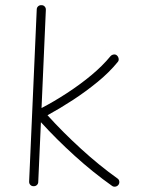

<svg xmlns="http://www.w3.org/2000/svg" viewBox="-20 -702 557 740"><path d="M436.5 10.3Q432.1 16.1 424.8 17.3Q417.5 18.6 411.6 14.2Q338.4 -37.6 268.1 -101.3Q197.8 -165 137.7 -231L127.4 -1Q127.4 6.3 122.1 11.2Q116.7 16.1 108.9 15.6Q101.6 15.6 96.7 10.3Q91.8 4.9 92.3 -2.9L121.6 -665.5Q121.6 -672.9 127 -677.7Q132.3 -682.6 140.1 -682.1Q147.5 -682.1 152.3 -676.8Q157.2 -671.4 156.7 -663.6L140.1 -285.6Q188 -310.5 237.5 -342.8Q287.1 -375 331.1 -411.4Q375 -447.8 405.8 -485.4Q410.6 -490.7 418 -491.9Q425.3 -493.2 430.7 -488.3Q436 -483.4 437.3 -475.8Q438.5 -468.3 433.6 -462.9Q401.9 -423.8 356.7 -386.7Q311.5 -349.6 261.5 -316.9Q211.4 -284.2 163.1 -257.8Q222.2 -192.4 292 -128.7Q361.8 -64.9 432.1 -14.6Q438.5 -10.7 439.7 -3.2Q440.9 4.4 436.5 10.3Z"/></svg>

Font: Mikhak-DS1-FD ExtraLight
Style: Regular
Weight: 200
Designer: Amin Abedi
Version: Version 3.2